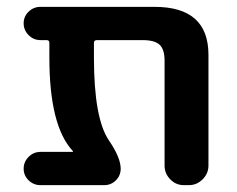

<svg xmlns="http://www.w3.org/2000/svg" viewBox="-20 -540 692 560"><path d="M192 -97Q193 -97 193 -98Q193 -99 192 -100Q124 -173 124 -372V-415Q124 -423 116 -423H98Q78 -423 63.5 -437.5Q49 -452 49 -472Q49 -492 63.5 -506Q78 -520 98 -520H431Q588 -520 588 -380V-57Q588 -34 571 -17Q554 0 531 0H516Q493 0 476.5 -17Q460 -34 460 -57V-363Q460 -396 445.5 -409.5Q431 -423 396 -423H263Q254 -423 254 -415V-372Q254 -194 298 -130Q332 -80 332 -48Q332 -28 318 -14Q304 0 284 0H98Q78 0 63.5 -14Q49 -28 49 -48Q49 -68 63.5 -82.5Q78 -97 98 -97Z"/></svg>

Font: Rounded Mplus 1c Bold
Style: Bold
Weight: 700
Version: Version 1.059.20150529